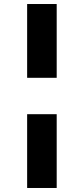

<svg xmlns="http://www.w3.org/2000/svg" viewBox="-20 -830 416 955"><path d="M262 -443H115V-810H262ZM262 105H115V-262H262Z"/></svg>

Font: Fira Sans BGR
Style: Bold
Weight: 700
Designer: bBox Type GmbH & Carrois Corporate GbR & Edenspiekermann AG
Foundry: bBox Type GmbH & Carrois Corporate GbR & Edenspiekermann AG
Version: Version 4.301